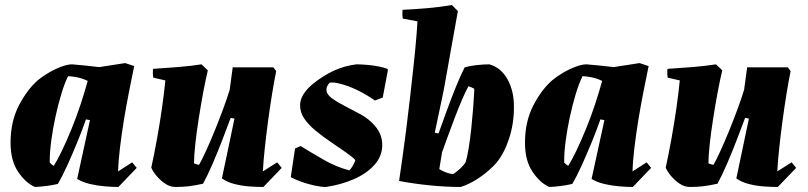

<svg xmlns="http://www.w3.org/2000/svg" viewBox="-20 -732 3214 764"><path d="M119 12Q82 -4 52 -48.5Q22 -93 22 -164Q22 -248 55 -312Q88 -376 132 -414Q149 -428 173.5 -442.5Q198 -457 223.5 -466.5Q249 -476 267 -476Q294 -474 321 -471Q348 -468 375 -465L478 -481L514 -469Q505 -425 494 -370Q483 -315 473.5 -257Q464 -199 457.5 -145Q451 -91 450 -50L506 -86L524 -64L451 12Q428 12 397.5 9.5Q367 7 337.5 0Q308 -7 287 -20L338 -254L322 -257Q308 -216 288.5 -168.5Q269 -121 249 -76.5Q229 -32 210 0Q188 5 165 8Q142 11 119 12ZM194 -72Q208 -94 226.5 -132.5Q245 -171 264.5 -218.5Q284 -266 300.5 -316Q317 -366 329 -410Q311 -419 291 -423.5Q271 -428 251 -429Q237 -401 224 -358Q211 -315 200.5 -266.5Q190 -218 184 -172.5Q178 -127 178 -93V-85Q184 -78 194 -72Z M678 12Q657 12 637.5 -1Q618 -14 603 -32Q588 -50 582 -65Q594 -120 605 -181Q616 -242 624.5 -301.5Q633 -361 638 -412L590 -423Q587 -440 589 -458Q636 -461 686.5 -465Q737 -469 782 -476L807 -452Q798 -415 788.5 -364Q779 -313 770.5 -258.5Q762 -204 757 -157.5Q752 -111 752 -82Q761 -78 772 -76Q783 -95 799.5 -131Q816 -167 834 -211Q852 -255 868 -298.5Q884 -342 894 -375L906 -464H1068L1079 -449Q1071 -410 1062.5 -357.5Q1054 -305 1046.5 -249Q1039 -193 1033.5 -141Q1028 -89 1026 -50L1083 -86L1101 -64L1028 12Q1004 12 974 10Q944 8 914 0.5Q884 -7 863 -22L913 -260L898 -263Q883 -223 864 -173.5Q845 -124 825 -78Q805 -32 788 -1Q757 6 732 9Q707 12 678 12Z M1277 12Q1258 12 1232.5 6.5Q1207 1 1181 -8Q1155 -17 1137 -27L1154 -141L1176 -151Q1220 -124 1268.5 -96Q1317 -68 1370 -54Q1378 -62 1384.5 -73.5Q1391 -85 1394 -95Q1386 -104 1375 -112Q1364 -120 1353 -128Q1326 -147 1295 -168Q1264 -189 1236.5 -211.5Q1209 -234 1191.5 -259Q1174 -284 1174 -313Q1174 -356 1226 -399Q1266 -431 1308 -450.5Q1350 -470 1398 -476Q1416 -476 1440 -474Q1464 -472 1487 -467.5Q1510 -463 1523 -457V-450L1503 -344L1472 -332Q1436 -357 1400.5 -374Q1365 -391 1336 -398Q1308 -406 1292 -403Q1279 -390 1279 -375Q1279 -357 1300 -341.5Q1321 -326 1351.5 -310.5Q1382 -295 1413 -278Q1448 -260 1474.5 -228Q1501 -196 1501 -155Q1501 -111 1470.5 -76.5Q1440 -42 1389 -19.5Q1338 3 1277 12Z M1813 12Q1755 12 1690 5.5Q1625 -1 1568 -12Q1573 -45 1580.5 -98Q1588 -151 1596 -214Q1604 -277 1611.5 -343Q1619 -409 1625.5 -469Q1632 -529 1636 -576Q1640 -623 1641 -647L1583 -658Q1580 -675 1582 -693Q1629 -695 1680.5 -699.5Q1732 -704 1778 -712L1802 -688Q1788 -611 1774 -532Q1760 -453 1746 -375Q1737 -332 1728 -289Q1719 -246 1710 -204L1725 -201Q1739 -240 1757 -289.5Q1775 -339 1794 -386Q1813 -433 1829 -464Q1850 -470 1877 -473Q1904 -476 1927 -476Q1974 -463 2000 -415.5Q2026 -368 2025 -304Q2025 -240 2006 -181.5Q1987 -123 1956 -85Q1927 -52 1888 -25.5Q1849 1 1813 12ZM1783 -39Q1798 -49 1811.5 -61.5Q1825 -74 1833 -87Q1839 -106 1845 -143Q1851 -180 1855.5 -223Q1860 -266 1863 -305Q1866 -344 1867 -368V-379Q1856 -385 1844 -389Q1833 -369 1819 -336.5Q1805 -304 1790.5 -266Q1776 -228 1762.5 -191Q1749 -154 1739 -126L1728 -59Q1756 -42 1783 -39Z M2166 12Q2129 -4 2099 -48.5Q2069 -93 2069 -164Q2069 -248 2102 -312Q2135 -376 2179 -414Q2196 -428 2220.5 -442.5Q2245 -457 2270.5 -466.5Q2296 -476 2314 -476Q2341 -474 2368 -471Q2395 -468 2422 -465L2525 -481L2561 -469Q2552 -425 2541 -370Q2530 -315 2520.5 -257Q2511 -199 2504.5 -145Q2498 -91 2497 -50L2553 -86L2571 -64L2498 12Q2475 12 2444.5 9.5Q2414 7 2384.5 0Q2355 -7 2334 -20L2385 -254L2369 -257Q2355 -216 2335.5 -168.5Q2316 -121 2296 -76.5Q2276 -32 2257 0Q2235 5 2212 8Q2189 11 2166 12ZM2241 -72Q2255 -94 2273.5 -132.5Q2292 -171 2311.5 -218.5Q2331 -266 2347.5 -316Q2364 -366 2376 -410Q2358 -419 2338 -423.5Q2318 -428 2298 -429Q2284 -401 2271 -358Q2258 -315 2247.5 -266.5Q2237 -218 2231 -172.5Q2225 -127 2225 -93V-85Q2231 -78 2241 -72Z M2725 12Q2704 12 2684.5 -1Q2665 -14 2650 -32Q2635 -50 2629 -65Q2641 -120 2652 -181Q2663 -242 2671.5 -301.5Q2680 -361 2685 -412L2637 -423Q2634 -440 2636 -458Q2683 -461 2733.5 -465Q2784 -469 2829 -476L2854 -452Q2845 -415 2835.5 -364Q2826 -313 2817.5 -258.5Q2809 -204 2804 -157.5Q2799 -111 2799 -82Q2808 -78 2819 -76Q2830 -95 2846.5 -131Q2863 -167 2881 -211Q2899 -255 2915 -298.5Q2931 -342 2941 -375L2953 -464H3115L3126 -449Q3118 -410 3109.5 -357.5Q3101 -305 3093.5 -249Q3086 -193 3080.5 -141Q3075 -89 3073 -50L3130 -86L3148 -64L3075 12Q3051 12 3021 10Q2991 8 2961 0.5Q2931 -7 2910 -22L2960 -260L2945 -263Q2930 -223 2911 -173.5Q2892 -124 2872 -78Q2852 -32 2835 -1Q2804 6 2779 9Q2754 12 2725 12Z"/></svg>

Font: Labrada ExtraBold
Style: Italic
Weight: 800
Italic angle: -7°
Designer: Mercedes Jáuregui
Foundry: Omnibus-Type Team
Version: Version 1.000; ttfautohint (v1.8.4.7-5d5b)